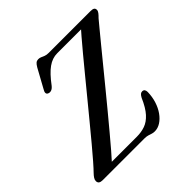

<svg xmlns="http://www.w3.org/2000/svg" viewBox="-187 -875 1048 1048"><g transform="rotate(-45 336.5 -351.5)"><path d="M358.7 0H37.4Q7.3 0 7.3 -22.8Q7.3 -32.7 13.9 -42.7Q20.5 -52.7 30.1 -62.5Q45.6 -78.2 73.1 -109.7Q100.5 -141.2 136 -183.7Q171.4 -226.1 211.6 -275Q251.9 -323.9 293.6 -374.7Q335.4 -425.4 375.1 -474Q414.9 -522.6 449.5 -564.2Q484.2 -605.8 510.1 -636.1Q536.1 -666.4 550 -680.3L562.4 -665.5H351.5Q314.3 -665.5 280.1 -641.1Q245.9 -616.8 205.3 -562Q194.2 -548.3 183.5 -544.7Q172.8 -541.1 163.4 -544.9Q153.1 -548.8 152.8 -558.1Q152.5 -567.4 162.1 -582.4L220 -687.8Q229.4 -703.9 237.1 -709.9Q244.8 -715.9 255.7 -715.9Q266.2 -715.9 274.6 -711.9Q283.1 -707.8 293.7 -703.8Q304.4 -699.7 320.9 -699.7H643Q659 -699.7 665.9 -695Q672.7 -690.4 672.7 -679.7Q672.7 -671.3 665.5 -661.8Q658.2 -652.3 646.3 -640.7Q634.6 -626.9 610.8 -598Q586.9 -569.1 554.3 -529.3Q521.7 -489.6 483.6 -442.9Q445.4 -396.3 405 -346.8Q364.6 -297.4 324.8 -249.3Q285 -201.2 249.1 -158.3Q213.2 -115.3 184.4 -81.8Q155.5 -48.2 137.1 -28.5L125.5 -35.9H336.9Q371.5 -35.9 400.9 -46.2Q430.2 -56.4 456.1 -84.8Q481.9 -113.2 505.6 -167.6Q512.3 -180.1 518.3 -185.4Q524.3 -190.7 532.6 -190.7Q542.4 -190.7 547.1 -184.3Q551.7 -177.8 551.7 -166.8Q550.9 -130 540.6 -97.5Q530.3 -65 512.7 -40.2Q495.1 -15.4 473.1 -1.2Q451 12.9 427 12.9Q415.1 12.9 405.6 9.6Q396.1 6.3 385.4 3.2Q374.7 0 358.7 0Z"/></g></svg>

Font: Fraunces Wonky
Style: Italic
Weight: 900
Italic angle: -16°
Version: Version 1.000;[b76b70a41]